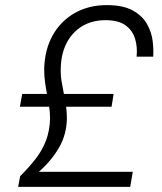

<svg xmlns="http://www.w3.org/2000/svg" viewBox="-20 -732 635 752"><path d="M51 0 59 -42Q94 -77 120 -110.5Q146 -144 160.5 -182.5Q175 -221 176 -268Q176 -292 172.5 -315Q169 -338 164.5 -361Q160 -384 156.5 -409Q153 -434 153 -462Q155 -537 186 -593Q217 -649 272 -680.5Q327 -712 398 -712Q462 -712 500 -691Q538 -670 556 -637.5Q574 -605 578 -571Q582 -537 580 -510H515Q519 -548 509 -580.5Q499 -613 471.5 -633Q444 -653 393 -653Q341 -653 302 -629.5Q263 -606 241 -563.5Q219 -521 218 -465Q217 -439 221 -414.5Q225 -390 230 -365.5Q235 -341 238.5 -317Q242 -293 242 -269Q241 -205 211 -153.5Q181 -102 132 -59H500L490 0ZM58 -314 67 -364H425L417 -314Z"/></svg>

Font: DM Sans 20pt Light
Style: Italic
Weight: 300
Italic angle: -10°
Version: Version 4.004;gftools[0.9.30]